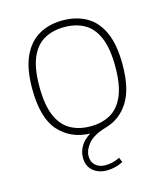

<svg xmlns="http://www.w3.org/2000/svg" viewBox="-112 -633 789 918"><g transform="rotate(-15 283.0 -174.0)"><path d="M305 200Q261.5 200 234.8 176.2Q208 152.5 208 112Q208 81.5 224 54.8Q240 28 271.5 9Q175.5 5.5 117.2 -60Q59 -125.5 59 -270Q59 -368 87.2 -429.2Q115.5 -490.5 166 -519.2Q216.5 -548 283 -548Q350 -548 400.2 -520Q450.5 -492 478.5 -430.8Q506.5 -369.5 506.5 -270Q506.5 -150.5 465 -85.2Q423.5 -20 352.5 0Q288 18.5 262 49.8Q236 81 236 111.5Q236 140.5 254.5 157.2Q273 174 303.5 174Q340 174 375 156.5L384.5 180Q366 190 345 195Q324 200 305 200ZM283 -24Q340 -24 382 -47.8Q424 -71.5 447.2 -125.2Q470.5 -179 470.5 -269Q470.5 -360 447.2 -414Q424 -468 382 -491.5Q340 -515 283 -515Q226 -515 183.8 -491.5Q141.5 -468 118.2 -414.5Q95 -361 95 -271.5Q95 -180 118.2 -125.8Q141.5 -71.5 183.8 -47.8Q226 -24 283 -24Z"/></g></svg>

Font: Encode Sans Semi Expanded Thin
Style: Regular
Weight: 100
Width: 6
Designer: Multiple Designers
Foundry: Impallari Type
Version: Version 3.000; ttfautohint (v1.8.3) -l 8 -r 50 -G 200 -x 14 